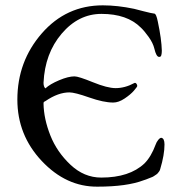

<svg xmlns="http://www.w3.org/2000/svg" viewBox="-20 -684 682 719"><path d="M360 -632Q274 -632 211 -558Q148 -484 143 -374Q143 -359 150 -353Q167 -369 201.5 -383.5Q236 -398 259 -398Q274 -398 328 -376Q382 -354 413 -354Q448 -354 483 -373Q487 -375 490.5 -371Q494 -367 494 -362Q494 -359 481.5 -344.5Q469 -330 446.5 -315Q424 -300 404 -300Q368 -300 314 -319Q260 -338 240 -338Q198 -338 151 -306Q150 -305 147.5 -304Q145 -303 144 -301.5Q143 -300 143 -296Q144 -239 168.5 -177Q193 -115 244 -67Q295 -19 359 -19Q465 -19 521 -72Q546 -97 563 -143Q566 -152 572.5 -160Q579 -168 584 -168Q596 -166 596 -143Q596 -104 580 -51Q579 -46 576 -42Q573 -38 570.5 -35Q568 -32 563 -29Q558 -26 555.5 -24Q553 -22 546 -19.5Q539 -17 537 -16Q535 -15 527 -12Q519 -9 518 -9Q455 15 345 15Q228 16 136.5 -81Q45 -178 45 -311Q45 -454 136.5 -559Q228 -664 365 -664Q420 -664 482 -651Q486 -650 517 -642Q548 -634 558 -633Q565 -633 571 -603Q585 -537 586 -494Q586 -484 584 -477Q582 -470 575 -471Q565 -472 558 -502Q553 -523 536.5 -546Q520 -569 507 -581Q456 -632 360 -632Z"/></svg>

Font: EB Garamond 08
Style: Regular
Weight: 400
Version: Version 0.016 ; ttfautohint (v1.5)